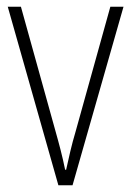

<svg xmlns="http://www.w3.org/2000/svg" viewBox="-20 -549 390 569"><path d="M153 0H195L346 -529H307L204 -159C192 -119 184 -82 176 -46H173C165 -86 155 -123 144 -162L42 -529H3Z"/></svg>

Font: Noto Sans Malayalam Condensed ExtraLight
Style: Regular
Weight: 200
Width: 3
Designer: Jelle Bosma - Monotype Design Team
Foundry: Monotype Imaging Inc.
Version: Version 2.104